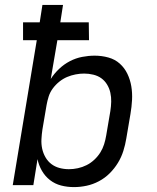

<svg xmlns="http://www.w3.org/2000/svg" viewBox="-20 -755 640 783"><path d="M282 8Q254 8 229 1.5Q204 -5 184 -20.5Q164 -36 151 -58.5Q138 -81 133 -106L116 0H32L130 -591H74V-664H142L153 -735H237L226 -664H342L343 -591H214L187 -433Q201 -455 221 -474Q241 -493 265 -505.5Q289 -518 315 -523Q341 -528 366 -528Q395 -528 422 -520.5Q449 -513 468.5 -495.5Q488 -478 499.5 -454Q511 -430 515.5 -403Q520 -376 518.5 -347.5Q517 -319 512 -290L495 -190Q491 -165 483 -139.5Q475 -114 461 -91Q447 -68 427.5 -48.5Q408 -29 383.5 -16Q359 -3 333 2.5Q307 8 282 8ZM261 -65Q279 -65 297.5 -69Q316 -73 333 -81.5Q350 -90 364.5 -103.5Q379 -117 389 -133Q399 -149 404.5 -166.5Q410 -184 413 -202L430 -302Q433 -321 433.5 -340Q434 -359 430 -377Q426 -395 416.5 -410.5Q407 -426 393 -436Q379 -446 360.5 -450.5Q342 -455 323 -455Q306 -455 288 -451.5Q270 -448 253.5 -441Q237 -434 222 -422Q207 -410 195.5 -394.5Q184 -379 178.5 -361.5Q173 -344 170 -327L153 -227Q150 -207 149 -187Q148 -167 152 -148.5Q156 -130 165.5 -113.5Q175 -97 189.5 -86Q204 -75 222.5 -70Q241 -65 261 -65Z"/></svg>

Font: Iosevka Custom Oblique
Style: Regular
Weight: 400
Italic angle: -9°
Designer: Belleve Invis
Foundry: Belleve Invis
Version: Version 27.0.1